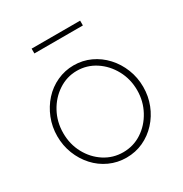

<svg xmlns="http://www.w3.org/2000/svg" viewBox="-167 -834 923 970"><g transform="rotate(-30 294.5 -348.5)"><path d="M294 10Q242 10 196 -11Q150 -32 116 -69.5Q82 -107 63 -155.5Q44 -204 44 -258Q44 -313 63.5 -362Q83 -411 117 -448.5Q151 -486 197 -507Q243 -528 294 -528Q346 -528 391.5 -507Q437 -486 471.5 -448.5Q506 -411 525.5 -362Q545 -313 545 -258Q545 -204 526 -155.5Q507 -107 472.5 -69.5Q438 -32 392.5 -11Q347 10 294 10ZM78 -257Q78 -192 107 -138.5Q136 -85 185 -53.5Q234 -22 293 -22Q353 -22 402 -54Q451 -86 480.5 -140.5Q510 -195 510 -259Q510 -324 480.5 -378Q451 -432 402 -464Q353 -496 294 -496Q236 -496 186.5 -463.5Q137 -431 107.5 -376.5Q78 -322 78 -257ZM153 -679V-707H436V-679Z"/></g></svg>

Font: Raleway Thin ExtraLight
Style: Regular
Weight: 250
Version: Version 4.026